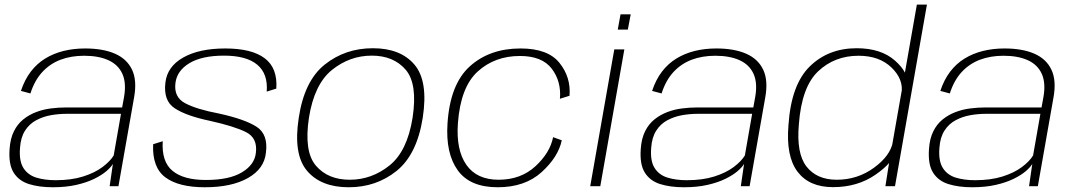

<svg xmlns="http://www.w3.org/2000/svg" viewBox="-20 -805 4638 830"><path d="M208 4.5Q265.5 4.5 310.2 -5.8Q355 -16 387.5 -32Q420 -48 440 -65.2Q460 -82.5 468 -96.5L454 0H492L559.5 -383Q573 -457 550.8 -503.8Q528.5 -550.5 476.8 -573Q425 -595.5 348 -595.5Q298.5 -595.5 255 -584.8Q211.5 -574 175.5 -552Q139.5 -530 113 -495.2Q86.5 -460.5 70.5 -412L111.5 -401Q129.5 -457.5 162.8 -493.5Q196 -529.5 241.8 -546.8Q287.5 -564 343.5 -564Q406 -564 448.5 -544.8Q491 -525.5 509 -485.8Q527 -446 516 -384.5L508 -340.5H265Q233 -340.5 199.5 -336.2Q166 -332 135.5 -320.2Q105 -308.5 80.2 -288.5Q55.5 -268.5 40 -237.2Q24.5 -206 21.5 -161.5Q16.5 -94.5 39 -58.8Q61.5 -23 105.5 -9.2Q149.5 4.5 208 4.5ZM220.5 -26Q173.5 -26 137 -37.2Q100.5 -48.5 81.2 -78.8Q62 -109 66.5 -165.5Q69.5 -211 88.2 -240.2Q107 -269.5 136.5 -285.2Q166 -301 200 -307Q234 -313 268 -313H503L471.5 -133Q456.5 -108 423.2 -83Q390 -58 339.2 -42Q288.5 -26 220.5 -26Z M865.5 4.5Q981.5 4.5 1052 -35.5Q1122.5 -75.5 1129.5 -144.5Q1140 -224 1089.5 -256.8Q1039 -289.5 927.5 -314Q829.5 -332.5 780 -359Q730.5 -385.5 738.5 -446.5Q745 -499.5 799 -532Q853 -564.5 948.5 -564.5Q1045.5 -564.5 1092.2 -525.2Q1139 -486 1133 -409L1174.5 -422Q1180.5 -511 1124.2 -553.2Q1068 -595.5 954 -595.5Q841.5 -595.5 772.2 -556.5Q703 -517.5 695 -448Q685.5 -369.5 735.5 -336.8Q785.5 -304 888 -282.5Q992 -259.5 1043.2 -234Q1094.5 -208.5 1086 -143.5Q1080.5 -93 1025.8 -60Q971 -27 870 -27Q773.5 -27 725.8 -66.5Q678 -106 683.5 -194.5L642 -181.5Q637.5 -81 695 -38.2Q752.5 4.5 865.5 4.5Z M1487.5 4.5Q1606.5 4.5 1694.5 -66.2Q1782.5 -137 1807.5 -296Q1832 -454.5 1771.8 -525.5Q1711.5 -596.5 1592 -596.5Q1472.5 -596.5 1384 -526Q1295.5 -455.5 1271.5 -296Q1247 -138 1307.2 -66.8Q1367.5 4.5 1487.5 4.5ZM1492 -28Q1397.5 -28 1345.5 -89Q1293.5 -150 1315.5 -296Q1338.5 -441 1415.2 -502.8Q1492 -564.5 1587 -564.5Q1681.5 -564.5 1733.8 -503.5Q1786 -442.5 1763.5 -296Q1740.5 -151 1663.5 -89.5Q1586.5 -28 1492 -28Z M2131.5 4.5Q2249.5 4.5 2321.5 -61Q2393.5 -126.5 2408.5 -198.5L2371 -212Q2358 -145 2294.8 -86.5Q2231.5 -28 2135.5 -28Q2041 -28 1996 -92.5Q1951 -157 1959.5 -272.5Q1971 -428.5 2045 -495.8Q2119 -563 2227.5 -563Q2323.5 -563 2365.2 -508Q2407 -453 2400.5 -378L2442 -391Q2448.5 -471 2398.5 -533.2Q2348.5 -595.5 2230.5 -595.5Q2096.5 -595.5 2011 -518.2Q1925.5 -441 1914.5 -271Q1906 -142 1958.8 -68.8Q2011.5 4.5 2131.5 4.5Z M2531.5 0H2575L2679 -591.5H2635.5ZM2662.5 -743 2650.5 -677H2694L2706.5 -743Z M2936.5 4.5Q2994 4.5 3038.8 -5.8Q3083.5 -16 3116 -32Q3148.5 -48 3168.5 -65.2Q3188.5 -82.5 3196.5 -96.5L3182.5 0H3220.5L3288 -383Q3301.5 -457 3279.2 -503.8Q3257 -550.5 3205.2 -573Q3153.5 -595.5 3076.5 -595.5Q3027 -595.5 2983.5 -584.8Q2940 -574 2904 -552Q2868 -530 2841.5 -495.2Q2815 -460.5 2799 -412L2840 -401Q2858 -457.5 2891.2 -493.5Q2924.5 -529.5 2970.2 -546.8Q3016 -564 3072 -564Q3134.5 -564 3177 -544.8Q3219.5 -525.5 3237.5 -485.8Q3255.5 -446 3244.5 -384.5L3236.5 -340.5H2993.5Q2961.5 -340.5 2928 -336.2Q2894.5 -332 2864 -320.2Q2833.5 -308.5 2808.8 -288.5Q2784 -268.5 2768.5 -237.2Q2753 -206 2750 -161.5Q2745 -94.5 2767.5 -58.8Q2790 -23 2834 -9.2Q2878 4.5 2936.5 4.5ZM2949 -26Q2902 -26 2865.5 -37.2Q2829 -48.5 2809.8 -78.8Q2790.5 -109 2795 -165.5Q2798 -211 2816.8 -240.2Q2835.5 -269.5 2865 -285.2Q2894.5 -301 2928.5 -307Q2962.5 -313 2996.5 -313H3231.5L3200 -133Q3185 -108 3151.8 -83Q3118.5 -58 3067.8 -42Q3017 -26 2949 -26Z M3807.5 0H3849L3987 -785H3943.5L3825 -111ZM3581 4Q3686.5 4 3764.2 -49.5Q3842 -103 3851 -152L3840 -192Q3829 -131.5 3758 -79.8Q3687 -28 3597 -28Q3511 -28 3466.5 -85Q3422 -142 3433.5 -268.5Q3445.5 -429.5 3516.8 -496.8Q3588 -564 3691.5 -564Q3781.5 -564 3834.2 -512.8Q3887 -461.5 3877 -401L3900.5 -440.5Q3909.5 -489.5 3849 -543Q3788.5 -596.5 3683.5 -596.5Q3560.5 -596.5 3480.2 -517.5Q3400 -438.5 3388.5 -264.5Q3377 -130 3427.5 -63Q3478 4 3581 4Z M4182.5 4.5Q4240 4.5 4284.8 -5.8Q4329.5 -16 4362 -32Q4394.5 -48 4414.5 -65.2Q4434.5 -82.5 4442.5 -96.5L4428.5 0H4466.5L4534 -383Q4547.5 -457 4525.2 -503.8Q4503 -550.5 4451.2 -573Q4399.5 -595.5 4322.5 -595.5Q4273 -595.5 4229.5 -584.8Q4186 -574 4150 -552Q4114 -530 4087.5 -495.2Q4061 -460.5 4045 -412L4086 -401Q4104 -457.5 4137.2 -493.5Q4170.5 -529.5 4216.2 -546.8Q4262 -564 4318 -564Q4380.5 -564 4423 -544.8Q4465.5 -525.5 4483.5 -485.8Q4501.5 -446 4490.5 -384.5L4482.5 -340.5H4239.5Q4207.5 -340.5 4174 -336.2Q4140.5 -332 4110 -320.2Q4079.5 -308.5 4054.8 -288.5Q4030 -268.5 4014.5 -237.2Q3999 -206 3996 -161.5Q3991 -94.5 4013.5 -58.8Q4036 -23 4080 -9.2Q4124 4.5 4182.5 4.5ZM4195 -26Q4148 -26 4111.5 -37.2Q4075 -48.5 4055.8 -78.8Q4036.5 -109 4041 -165.5Q4044 -211 4062.8 -240.2Q4081.5 -269.5 4111 -285.2Q4140.5 -301 4174.5 -307Q4208.5 -313 4242.5 -313H4477.5L4446 -133Q4431 -108 4397.8 -83Q4364.5 -58 4313.8 -42Q4263 -26 4195 -26Z"/></svg>

Font: Anybody SemiExpanded ExtraLight
Style: Italic
Weight: 250
Width: 6
Italic angle: -10°
Version: Version 1.113;gftools[0.9.25]